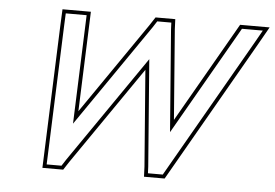

<svg xmlns="http://www.w3.org/2000/svg" viewBox="-47 -662 1091 761"><g transform="rotate(5 498.0 -281.5)"><path d="M184 -533 186.2 -583H269.2L268.1 -553L252.9 -150L533.3 -557L550.2 -583H606.2L607.3 -557L638.9 -150L870.1 -553L887.2 -583H970.2L942 -533L642.1 -10L624.9 20H565.9L564.8 -6L531.8 -431L238.8 -6L221.9 20H162.9L164.1 -10ZM169 -533.6 149.1 -10.6 147.3 35H230L251.3 2.4L520.1 -387.6L549.9 -5.1L551.5 35H633.6L955 -525.6L996 -598H878.5L650.1 -199.7L622.3 -557.9L620.6 -598H542.1L520.8 -565.4L269.8 -201L283.1 -552.4L284.8 -598H171.9Z"/></g></svg>

Font: Nordica Plus
Style: NordicaClassicLightOblOl
Weight: 300
Version: Version 1.01